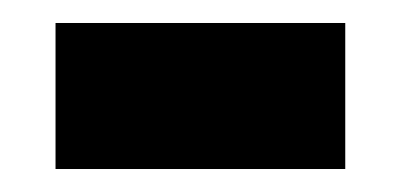

<svg xmlns="http://www.w3.org/2000/svg" viewBox="-20 -147 349 167"><path d="M28.3 0V-127H280.3V0Z"/></svg>

Font: Vazir WOL
Style: Bold-WOL
Weight: 700
Designer: Saber Rastikerdar
Foundry: Saber Rastikerdar
Version: Version 30.0.0